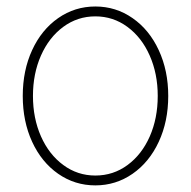

<svg xmlns="http://www.w3.org/2000/svg" viewBox="-20 -558 585 589"><path d="M49.8 -263.7Q49.8 -341.8 78.6 -404.3Q107.4 -466.8 158.4 -502.4Q209.5 -538.1 272.5 -538.1Q335.4 -538.1 386.7 -502.4Q438 -466.8 467 -404.1Q496.1 -341.3 496.1 -263.7Q496.1 -185.5 467 -123Q438 -60.5 386.7 -24.9Q335.4 10.7 272.5 10.7Q209.5 10.7 158.4 -24.9Q107.4 -60.5 78.6 -123Q49.8 -185.5 49.8 -263.7ZM463.9 -263.7Q463.9 -332 439.2 -387.7Q414.6 -443.4 370.8 -475.6Q327.1 -507.8 272.5 -507.8Q217.8 -507.8 174.1 -475.6Q130.4 -443.4 105.7 -387.7Q81.1 -332 81.1 -263.7Q81.1 -195.3 105.7 -139.6Q130.4 -84 174.1 -51.8Q217.8 -19.5 272.5 -19.5Q327.6 -19.5 371.3 -51.8Q415 -84 439.5 -139.6Q463.9 -195.3 463.9 -263.7Z"/></svg>

Font: Pretendard GOV Thin
Style: Regular
Weight: 100
Designer: Base glyphs from Inter by Rasmus Andersson; Hangeul glyphs from Noto Sans CJK(Source Han Sans) by Jang Soo-young and Kan
Foundry: Kil Hyung-jin
Version: Version 1.309